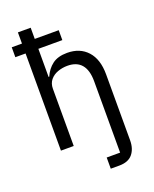

<svg xmlns="http://www.w3.org/2000/svg" viewBox="-169 -834 907 1129"><g transform="rotate(-20 284.0 -270.0)"><path d="M324 200V130H408V-317Q408 -386 378.5 -421Q349 -456 291 -456Q259 -456 230 -445.5Q201 -435 183 -413Q165 -391 165 -358V0H85V-608H21V-670H85V-740H165V-670H315V-608H165V-432H169Q188 -476 222.5 -502Q257 -528 315 -528Q395 -528 441.5 -476.5Q488 -425 488 -331V82Q488 135 461 167.5Q434 200 377 200Z"/></g></svg>

Font: IBM Plex Sans Var
Style: Regular
Weight: 400
Designer: Mike Abbink, Paul van der Laan, Pieter van Rosmalen
Foundry: Bold Monday
Version: Version 3.000